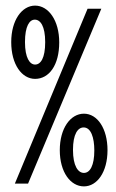

<svg xmlns="http://www.w3.org/2000/svg" viewBox="-20 -654 415 684"><path d="M105 -373C155 -373 191 -422 191 -503C191 -581 153 -634 105 -634C58 -634 20 -582 20 -504C20 -424 58 -373 105 -373ZM33 0H80L341 -623H292ZM105 -424C86 -424 69 -448 69 -504C69 -561 85 -584 104 -584C124 -584 141 -561 141 -504C141 -447 125 -424 105 -424ZM279 10C326 10 363 -41 363 -119C363 -196 327 -249 279 -249C231 -249 193 -197 193 -119C193 -41 231 10 279 10ZM279 -38C258 -38 240 -63 240 -120C240 -176 257 -200 278 -200C304 -200 316 -164 316 -118C316 -65 301 -38 279 -38Z"/></svg>

Font: Inconsolata Condensed
Style: Regular
Weight: 400
Width: 3
Monospace: yes
Designer: Raph Levien, Cyreal, Brenton Simpson
Foundry: Raph Levien, Cyreal, Google
Version: Version 3.100